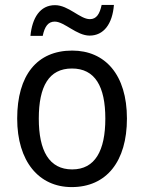

<svg xmlns="http://www.w3.org/2000/svg" viewBox="-20 -752 586 782"><path d="M104 -606H154C162 -644 176 -664 203 -664C242 -664 292 -607 345 -607C402 -607 438 -654 444 -732H394C386 -695 373 -674 346 -674C306 -674 259 -731 204 -731C143 -731 111 -679 104 -606ZM497 -269C497 -448 408 -546 274 -546C131 -546 50 -446 50 -269C50 -95 138 10 272 10C414 10 497 -95 497 -269ZM138 -269C138 -400 179 -473 273 -473C367 -473 409 -400 409 -269C409 -138 367 -62 274 -62C180 -62 138 -138 138 -269Z"/></svg>

Font: Noto Sans Ethiopic SemiCondensed
Style: Regular
Weight: 400
Width: 4
Designer: Monotype Design Team
Foundry: Monotype Imaging Inc.
Version: Version 2.102